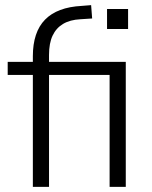

<svg xmlns="http://www.w3.org/2000/svg" viewBox="-20 -728 593 748"><path d="M108 0V-436H10V-487H125L108 -469V-509Q108 -603 155.5 -651.5Q203 -700 298 -705L335 -708L339 -656L293 -653Q253 -651 226 -635Q199 -619 185 -589.5Q171 -560 171 -514V-475L168 -487H470V0H407V-436H171V0ZM397 -615V-693H479V-615Z"/></svg>

Font: Nunito Sans 11pt Light
Style: Regular
Weight: 300
Version: Version 3.101;gftools[0.9.27]